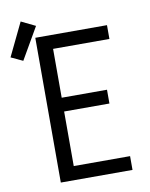

<svg xmlns="http://www.w3.org/2000/svg" viewBox="-158 -894 749 960"><g transform="rotate(-10 216.5 -414.0)"><path d="M72 0V-735H436V-665H150V-417H380V-347H150V-70H436V0ZM-7 -632 -67 -660 14 -828 86 -793Z"/></g></svg>

Font: Iosevka www.saffi
Style: Regular
Weight: 400
Monospace: yes
Designer: Belleve Invis
Foundry: Belleve Invis
Version: Version 22.0.2; ttfautohint (v1.8.3)